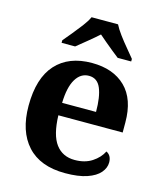

<svg xmlns="http://www.w3.org/2000/svg" viewBox="-115 -851 801 946"><g transform="rotate(15 285.5 -378.0)"><path d="M306 10Q179 10 113 -62.5Q47 -135 47 -265Q47 -406 112 -477.5Q177 -549 295 -549Q404 -549 466.5 -488Q529 -427 529 -308V-257H201Q204 -157 238.5 -111Q273 -65 335 -65Q387 -65 423 -88.5Q459 -112 476 -146Q490 -139 496.5 -126.5Q503 -114 503 -97Q503 -69 482 -44.5Q461 -20 417.5 -5Q374 10 306 10ZM376 -321Q376 -398 358 -441Q340 -484 297 -484Q255 -484 230 -442.5Q205 -401 203 -321ZM124 -619Q140 -638 161.5 -664Q183 -690 203.5 -717Q224 -744 234 -766H369Q380 -744 400 -717Q420 -690 442 -664Q464 -638 479 -619V-606H410Q396 -617 376 -633Q356 -649 336 -666Q316 -683 301 -696Q279 -676 246.5 -649.5Q214 -623 193 -606H124Z"/></g></svg>

Font: Noto Serif Khojki
Style: Bold
Weight: 700
Version: Version 2.003